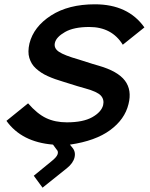

<svg xmlns="http://www.w3.org/2000/svg" viewBox="-20 -660 694 888"><path d="M574.2 -178.2Q557.1 -107.9 489.3 -58.1Q421.4 -8.3 304.2 8.8H303.2L314 22Q331.1 41.5 324.7 68.1Q318.4 94.7 289.1 118.2L176.8 208L136.2 152.8L216.8 86.9Q241.7 67.4 246.3 53.7Q251 40 241.2 30.8L225.1 8.8Q80.1 -2.9 9.8 -101.1L109.9 -182.1Q152.3 -133.3 193.6 -113.8Q234.9 -94.2 289.1 -94.2Q364.3 -94.2 406.5 -117.9Q448.7 -141.6 457 -173.8Q462.9 -199.7 446.5 -217.8Q430.2 -235.8 375 -251Q353.5 -256.3 272 -282.2Q252 -288.1 234.9 -294.2Q217.8 -300.3 200.9 -307.9Q184.1 -315.4 171.1 -324Q158.2 -332.5 146.5 -343Q134.8 -353.5 127.4 -365.7Q120.1 -377.9 115.7 -392.1Q111.3 -406.2 111.6 -423.1Q111.8 -439.9 116.2 -459Q135.7 -536.6 216.1 -588.4Q296.4 -640.1 418.9 -640.1Q572.3 -640.1 647.9 -533.2L547.9 -453.1Q497.1 -535.2 393.1 -535.2Q321.3 -535.2 280.8 -512Q240.2 -488.8 233.9 -461.9Q228 -437 252.7 -420.4Q277.3 -403.8 344.2 -384.8Q429.2 -357.4 437 -356Q524.9 -330.6 557.9 -286.9Q590.8 -243.2 574.2 -178.2Z"/></svg>

Font: Sinkin Sans 500 Medium Italic
Style: Regular
Weight: 500
Italic angle: -112°
Designer: Keith Bates
Foundry: K-Type
Version: Sinkin Sans (version 1.0)  by Keith Bates   •   © 2014   www